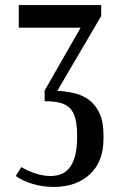

<svg xmlns="http://www.w3.org/2000/svg" viewBox="-20 -720 451 757"><path d="M191 17Q149 17 110 5.5Q71 -6 42 -26L64 -61Q94 -44 123.5 -35Q153 -26 179 -26Q233 -26 258.5 -64.5Q284 -103 284 -178V-186Q284 -227 277 -253Q270 -279 255 -294Q240 -309 215.5 -315Q191 -321 156 -321V-363L298 -611H54V-700H379V-657L206 -362Q242 -360 275 -352Q308 -344 333 -324.5Q358 -305 373 -272Q388 -239 388 -187V-172Q388 -83 334.5 -33Q281 17 191 17Z"/></svg>

Font: Moniqa Paragraph
Style: Bold
Weight: 700
Designer: Rajesh Rajput
Foundry: Rajesh Rajput
Version: Version 1.000